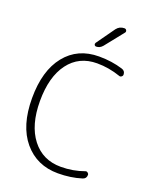

<svg xmlns="http://www.w3.org/2000/svg" viewBox="-172 -1053 947 1162"><g transform="rotate(20 301.5 -471.5)"><path d="M345 10Q209 10 126 -88.5Q43 -187 43 -365Q43 -542 122.5 -641Q202 -740 339 -740Q422 -740 492 -718Q515 -711 515 -687Q515 -679 507.5 -673.5Q500 -668 493 -671Q418 -697 342 -697Q226 -697 160 -609Q94 -521 94 -365Q94 -210 162.5 -121.5Q231 -33 348 -33Q427 -33 498 -59Q505 -62 512.5 -56.5Q520 -51 520 -43Q520 -19 497 -12Q427 10 345 10ZM374 -928Q393 -953 424 -953Q434 -953 438 -944.5Q442 -936 436 -929L341 -810Q324 -790 301 -790Q293 -790 289.5 -796.5Q286 -803 290 -810Z"/></g></svg>

Font: Rounded Mplus 1c Light
Style: Regular
Weight: 300
Version: Version 1.059.20150529